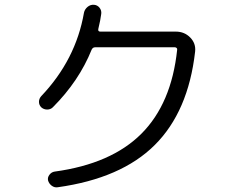

<svg xmlns="http://www.w3.org/2000/svg" viewBox="-20 -793 1040 825"><path d="M207 -332Q197.3 -322.3 182.6 -322.3Q168 -322.3 157.2 -332Q147.5 -341.8 147.5 -355.5Q147.5 -369.1 157.2 -379.9Q305.7 -536.1 340.8 -738.3Q343.8 -752.9 356 -763.2Q368.2 -773.4 383.3 -772.5Q398.4 -771.5 407.7 -759.8Q417 -748 415 -733.4Q412.1 -709 402.3 -668Q400.4 -657.2 411.1 -657.2H735.4Q772.5 -657.2 797.4 -631.8Q822.3 -606.4 818.4 -571.3Q789.1 -313.5 645 -169.9Q501 -26.4 227.5 11.7Q213.9 13.7 202.1 4.9Q190.4 -3.9 186.5 -17.6Q183.6 -30.3 192.4 -42Q201.2 -53.7 214.8 -55.7Q458 -88.9 587.4 -218.3Q716.8 -347.7 741.2 -579.1Q742.2 -583 739.3 -586.4Q736.3 -589.8 731.4 -589.8H388.7Q378.9 -589.8 374 -580.1Q319.3 -444.3 207 -332Z"/></svg>

Font: Rounded-X Mgen+ 2m regular
Style: Regular
Weight: 400
Designer: [Source Han Sans]
Ryoko NISHIZUKA  (kana & ideographs); Paul D. Hunt (Latin, Greek & Cyrillic); Wenlong ZHANG  (bopomofo
Version: Version 1.059.20150602